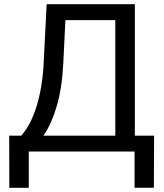

<svg xmlns="http://www.w3.org/2000/svg" viewBox="-20 -731 792 926"><path d="M722.2 174.3H628.9V0H118.7V174.8H24.9L24.4 -76.7H82.5Q128.4 -128.4 155.5 -215.6Q182.6 -302.7 189.5 -406.7L205.1 -710.9H630.4V-76.7H723.1ZM189.5 -76.7H536.1V-633.8H295.4L285.2 -424.8Q278.8 -302.2 252.7 -215.8Q226.6 -129.4 189.5 -76.7Z"/></svg>

Font: Noboto
Style: Regular
Weight: 400
Designer: Google
Version: Version 2.001101; 2014